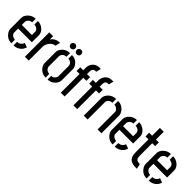

<svg xmlns="http://www.w3.org/2000/svg" viewBox="223 -1815 2940 2940"><g transform="rotate(45 1693.0 -345.0)"><path d="M38.1 -144.5V-386.7Q39.1 -431.6 81.1 -475.6Q131.8 -527.3 204.1 -528.3V-451.2Q157.2 -451.2 130.9 -410.2Q120.1 -392.6 120.1 -377.9V-311.5H338.9V-377.9Q338.9 -421.9 293.9 -442.4Q273.4 -452.1 252 -452.1V-528.3Q319.3 -528.3 372.1 -480.5Q416 -438.5 417 -387.7V-232.4H120.1V-144.5Q120.1 -117.2 151.4 -93.8Q176.8 -76.2 205.1 -76.2V0Q116.2 0 65.4 -72.3Q38.1 -110.4 38.1 -144.5ZM252 0V-77.1Q310.5 -77.1 339.8 -127.9Q345.7 -138.7 348.6 -148.4L418 -123Q400.4 -55.7 337.9 -21.5Q297.9 0 252 0Z M498 0V-528.3H581.1V-456.1Q606.4 -499 657.2 -519.5Q684.6 -530.3 710.9 -530.3H728.5L709 -450.2Q655.3 -449.2 613.3 -392.6Q581.1 -347.7 581.1 -299.8V0Z M855.5 -635.7Q855.5 -667 884.8 -680.7Q893.6 -684.6 904.3 -684.6Q936.5 -684.6 949.2 -655.3Q953.1 -645.5 953.1 -635.7Q953.1 -603.5 923.8 -590.8Q914.1 -586.9 904.3 -586.9Q872.1 -586.9 859.4 -616.2Q855.5 -626 855.5 -635.7ZM985.4 -635.7Q985.4 -666 1013.7 -679.7Q1024.4 -684.6 1035.2 -684.6Q1066.4 -684.6 1079.1 -655.3Q1083 -645.5 1083 -635.7Q1083 -603.5 1054.7 -590.8Q1044.9 -586.9 1035.2 -586.9Q1002 -586.9 989.3 -616.2Q985.4 -626 985.4 -635.7ZM780.3 -144.5V-385.7Q780.3 -431.6 821.3 -475.6Q872.1 -528.3 948.2 -528.3V-449.2Q890.6 -449.2 868.2 -401.4Q861.3 -386.7 861.3 -372.1V-157.2Q861.3 -121.1 894.5 -95.7Q918 -78.1 948.2 -78.1V1Q855.5 1 804.7 -74.2Q780.3 -111.3 780.3 -144.5ZM990.2 1V-78.1Q1042 -78.1 1064.5 -125Q1072.3 -140.6 1072.3 -155.3V-372.1Q1072.3 -412.1 1038.1 -435.5Q1016.6 -449.2 989.3 -449.2V-528.3Q1079.1 -528.3 1127.9 -455.1Q1152.3 -418.9 1152.3 -385.7V-144.5Q1152.3 -96.7 1111.3 -51.8Q1063.5 0 990.2 1Z M1211.9 -405.3V-485.4H1276.4V-542Q1276.4 -596.7 1312.5 -641.6Q1352.5 -688.5 1416 -689.5H1452.1L1433.6 -610.4H1415Q1359.4 -607.4 1358.4 -542V-484.4L1424.8 -485.4V-405.3H1358.4V0H1276.4V-405.3Z M1485.4 -405.3V-485.4H1549.8V-542Q1549.8 -596.7 1585.9 -641.6Q1626 -688.5 1689.5 -689.5H1725.6L1707 -610.4H1688.5Q1632.8 -607.4 1631.8 -542V-484.4L1698.2 -485.4V-405.3H1631.8V0H1549.8V-405.3Z M1773.4 0V-385.7Q1773.4 -432.6 1815.4 -477.5Q1867.2 -530.3 1943.4 -530.3V-449.2Q1893.6 -449.2 1867.2 -410.2Q1856.4 -393.6 1856.4 -376V0ZM1986.3 -449.2V-530.3Q2077.1 -530.3 2127.9 -457Q2155.3 -418.9 2155.3 -385.7V0H2072.3V-376Q2072.3 -406.2 2042 -429.7Q2017.6 -449.2 1986.3 -449.2Z M2230.5 -144.5V-386.7Q2231.4 -431.6 2273.4 -475.6Q2324.2 -527.3 2396.5 -528.3V-451.2Q2349.6 -451.2 2323.2 -410.2Q2312.5 -392.6 2312.5 -377.9V-311.5H2531.2V-377.9Q2531.2 -421.9 2486.3 -442.4Q2465.8 -452.1 2444.3 -452.1V-528.3Q2511.7 -528.3 2564.5 -480.5Q2608.4 -438.5 2609.4 -387.7V-232.4H2312.5V-144.5Q2312.5 -117.2 2343.8 -93.8Q2369.1 -76.2 2397.5 -76.2V0Q2308.6 0 2257.8 -72.3Q2230.5 -110.4 2230.5 -144.5ZM2444.3 0V-77.1Q2502.9 -77.1 2532.2 -127.9Q2538.1 -138.7 2541 -148.4L2610.4 -123Q2592.8 -55.7 2530.3 -21.5Q2490.2 0 2444.3 0Z M2666 -443.4V-522.5H2730.5V-691.4H2813.5V-522.5H2876V-442.4H2813.5V-162.1Q2813.5 -92.8 2870.1 -85Q2880.9 -83 2891.6 -83H2905.3L2923.8 0H2888.7Q2768.6 -1 2741.2 -89.8Q2731.4 -123 2731.4 -171.9L2730.5 -443.4Z M2966.8 -144.5V-386.7Q2967.8 -431.6 3009.8 -475.6Q3060.5 -527.3 3132.8 -528.3V-451.2Q3085.9 -451.2 3059.6 -410.2Q3048.8 -392.6 3048.8 -377.9V-311.5H3267.6V-377.9Q3267.6 -421.9 3222.7 -442.4Q3202.1 -452.1 3180.7 -452.1V-528.3Q3248 -528.3 3300.8 -480.5Q3344.7 -438.5 3345.7 -387.7V-232.4H3048.8V-144.5Q3048.8 -117.2 3080.1 -93.8Q3105.5 -76.2 3133.8 -76.2V0Q3044.9 0 2994.1 -72.3Q2966.8 -110.4 2966.8 -144.5ZM3180.7 0V-77.1Q3239.3 -77.1 3268.6 -127.9Q3274.4 -138.7 3277.3 -148.4L3346.7 -123Q3329.1 -55.7 3266.6 -21.5Q3226.6 0 3180.7 0Z"/></g></svg>

Font: Post No Bills Colombo SemiBold
Style: Regular
Weight: 600
Designer: Kosala Senevirathne, Siva Puranthara, Lasantha Premarathna, Tharique Azeez
Foundry: Mooniak
Version: Version 1.220 ; ttfautohint (v1.6)